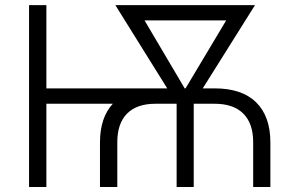

<svg xmlns="http://www.w3.org/2000/svg" viewBox="-20 -748 1185 768"><path d="M379.9 0V-178.2Q379.9 -277.3 431.2 -333H165.5V0H96.2V-727.5H165.5V-394.5H648.9L441.4 -727.5H1000L791 -394.5H838.9Q947.8 -394.5 1004.6 -338.6Q1061.5 -282.7 1061.5 -178.2V0H992.7V-179.2Q992.7 -254.4 953.1 -293.7Q913.6 -333 838.4 -333H754.9V0H686.5V-333H602.1Q527.3 -333 488.3 -293.7Q449.2 -254.4 449.2 -179.2V0ZM718.8 -394.5H722.2L884.8 -666.5H558.1Z"/></svg>

Font: Inter Light
Style: Regular
Weight: 300
Designer: Rasmus Andersson
Foundry: rsms
Version: Version 4.000;git-a52131595